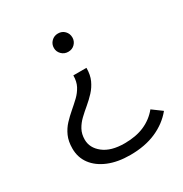

<svg xmlns="http://www.w3.org/2000/svg" viewBox="-162 -653 891 937"><g transform="rotate(-30 283.5 -184.5)"><path d="M305.1 160.4Q235.2 160.4 183.5 139.1Q131.8 117.8 103.6 80.1Q75.4 42.3 75.4 -7.8Q75.4 -48.7 88.6 -78.1Q101.7 -107.5 122.8 -130Q143.9 -152.4 166.7 -171.8Q189.5 -191.3 210.6 -211.3Q231.6 -231.3 244.8 -256.2Q257.9 -281.1 257.9 -315.4H331.8Q331.8 -275.8 318.6 -247.2Q305.5 -218.6 284.7 -196.2Q263.9 -173.8 240.5 -154.3Q217.1 -134.9 196.3 -115.1Q175.5 -95.3 162.4 -71.3Q149.2 -47.2 149.2 -15.6Q149.2 31.1 191.3 64.1Q233.4 97.2 309.7 97.2Q374.3 97.2 421.4 76.5Q468.4 55.8 500.7 16.2L554.4 55.7Q513.7 105.5 451.3 132.9Q388.9 160.4 305.1 160.4ZM294.6 -427.2Q272.7 -427.2 257.6 -442.3Q242.5 -457.4 242.5 -478.1Q242.5 -499.9 257.6 -515Q272.7 -530.2 294.6 -530.2Q317.5 -530.2 332 -515Q346.6 -499.9 346.6 -478.1Q346.6 -457.4 332 -442.3Q317.5 -427.2 294.6 -427.2Z"/></g></svg>

Font: Montserrat Thin
Style: Regular
Weight: 100
Designer: Julieta Ulanovsky
Foundry: Julieta Ulanovsky
Version: Version 9.000